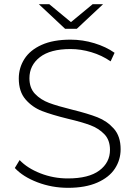

<svg xmlns="http://www.w3.org/2000/svg" viewBox="-20 -895 649 920"><path d="M51 -90 74 -128Q111 -89 173.5 -64.5Q236 -40 305 -40Q405 -40 456 -78Q507 -116 507 -177Q507 -224 480 -252Q453 -280 413 -295Q373 -310 305 -326Q228 -345 181.5 -363Q135 -381 102.5 -418.5Q70 -456 70 -519Q70 -570 97 -612.5Q124 -655 179.5 -680Q235 -705 318 -705Q376 -705 432 -688Q488 -671 529 -642L510 -601Q468 -630 417.5 -645Q367 -660 318 -660Q221 -660 171 -621Q121 -582 121 -520Q121 -473 148 -445Q175 -417 215 -402Q255 -387 324 -370Q401 -351 447 -333Q493 -315 525.5 -278.5Q558 -242 558 -180Q558 -129 530.5 -87Q503 -45 446 -20Q389 5 306 5Q229 5 159.5 -21.5Q90 -48 51 -90ZM474 -875 348 -757H292L166 -875H216L320 -789L424 -875Z"/></svg>

Font: Montserrat Atlas Light
Style: Regular
Weight: 300
Designer: Julieta Ulanovsky
Foundry: Julieta Ulanovsky
Version: Version 7.200